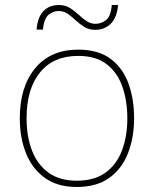

<svg xmlns="http://www.w3.org/2000/svg" viewBox="-20 -736 615 766"><path d="M515 -264Q515 -187 490.5 -124.5Q466 -62 415.5 -26Q365 10 286 10Q210 10 159.5 -26Q109 -62 84 -124Q59 -186 59 -264Q59 -390 120.5 -464Q182 -538 292 -538Q372 -538 421 -501.5Q470 -465 492.5 -403Q515 -341 515 -264ZM86 -264Q86 -191 108 -134.5Q130 -78 174.5 -46.5Q219 -15 286 -15Q356 -15 400.5 -47Q445 -79 466.5 -135.5Q488 -192 488 -264Q488 -333 468.5 -389.5Q449 -446 406 -479.5Q363 -513 292 -513Q193 -513 139.5 -447Q86 -381 86 -264ZM126 -618Q130 -668 153.5 -692Q177 -716 215 -716Q240 -716 258.5 -704.5Q277 -693 292.5 -678.5Q308 -664 324.5 -652.5Q341 -641 361 -641Q383 -641 402.5 -655.5Q422 -670 426 -716H451Q447 -667 422.5 -642Q398 -617 360 -617Q335 -617 316.5 -628.5Q298 -640 282.5 -654.5Q267 -669 251 -680.5Q235 -692 213 -692Q193 -692 174.5 -677.5Q156 -663 151 -618Z"/></svg>

Font: Noto Sans Thaana Thin
Style: Regular
Weight: 100
Designer: David Williams
Foundry: Google Inc.
Version: Version 3.001; ttfautohint (v1.8.4.7-5d5b)